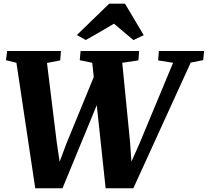

<svg xmlns="http://www.w3.org/2000/svg" viewBox="-20 -1021 1132 1046"><path d="M172 4.5 69.5 -679 12.5 -693 19 -743H312L308 -692L236 -678L289 -247L314.5 -75L281 -76.5L342.5 -240.5L500.5 -625L522 -484L320.5 4.5ZM555.5 4.5 482.5 -679 414.5 -693 419 -743H738L734 -692L646 -679L688.5 -247L700.5 -74.5L668 -77.5L740.5 -240.5L923 -679L841.5 -692L845.5 -743H1092L1087 -693.5L1019 -680L706.5 4.5ZM398.5 -830 575 -1001H661L763 -829.5L707 -802.5Q680.5 -824.5 654 -847.2Q627.5 -870 601 -892Q563 -869.5 524.5 -847Q486 -824.5 447.5 -803Z"/></svg>

Font: Merriweather 28pt Black
Style: Italic
Weight: 900
Italic angle: -7.8°
Version: Version 2.101